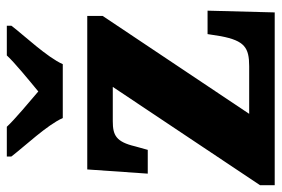

<svg xmlns="http://www.w3.org/2000/svg" viewBox="-148 -658 806 549"><g transform="rotate(-90 254.5 -383.0)"><path d="M192 -606H346C366 -651 427 -715 456 -753V-766H371C351 -744 297 -700 268 -676C240 -700 187 -744 167 -766H82V-753C111 -715 172 -651 192 -606ZM0 0H494L499 -192H432L426 -154C413 -86 393 -73 340 -73H204L484 -492V-536H45L33 -363H101L111 -399C124 -454 143 -463 183 -463H281L0 -42Z"/></g></svg>

Font: Noto Serif Sinhala SemiCondensed Black
Style: Regular
Weight: 900
Width: 4
Designer: Jelle Bosma - Monotype Design Team
Foundry: Monotype Imaging Inc.
Version: Version 2.007